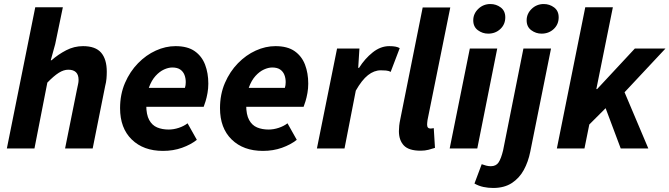

<svg xmlns="http://www.w3.org/2000/svg" viewBox="-20 -737 3323 953"><path d="M14 0 155 -701H292L254 -518L232 -438H236Q269 -467 308.5 -487.5Q348 -508 392 -508Q454 -508 482 -475.5Q510 -443 510 -381Q510 -364 508.5 -346.5Q507 -329 502 -310L440 0H303L362 -293Q365 -308 367.5 -319Q370 -330 370 -340Q370 -366 357 -378.5Q344 -391 319 -391Q296 -391 271.5 -375.5Q247 -360 215 -327L151 0Z M789 12Q692 12 634 -44.5Q576 -101 576 -200Q576 -269 600.5 -325.5Q625 -382 665 -423Q705 -464 753.5 -486Q802 -508 851 -508Q911 -508 946.5 -483Q982 -458 998 -416Q1014 -374 1014 -322Q1014 -298 1010 -275.5Q1006 -253 1000.5 -235Q995 -217 991 -207H678L688 -301H898Q900 -308 901 -314.5Q902 -321 902 -329Q902 -349 895.5 -365.5Q889 -382 874.5 -392Q860 -402 835 -402Q816 -402 794 -392Q772 -382 752 -360Q732 -338 719 -302Q706 -266 706 -215Q706 -168 720.5 -141.5Q735 -115 760 -104.5Q785 -94 817 -94Q842 -94 867.5 -102.5Q893 -111 911 -125L957 -43Q927 -19 883.5 -3.5Q840 12 789 12Z M1285 12Q1188 12 1130 -44.5Q1072 -101 1072 -200Q1072 -269 1096.5 -325.5Q1121 -382 1161 -423Q1201 -464 1249.5 -486Q1298 -508 1347 -508Q1407 -508 1442.5 -483Q1478 -458 1494 -416Q1510 -374 1510 -322Q1510 -298 1506 -275.5Q1502 -253 1496.5 -235Q1491 -217 1487 -207H1174L1184 -301H1394Q1396 -308 1397 -314.5Q1398 -321 1398 -329Q1398 -349 1391.5 -365.5Q1385 -382 1370.5 -392Q1356 -402 1331 -402Q1312 -402 1290 -392Q1268 -382 1248 -360Q1228 -338 1215 -302Q1202 -266 1202 -215Q1202 -168 1216.5 -141.5Q1231 -115 1256 -104.5Q1281 -94 1313 -94Q1338 -94 1363.5 -102.5Q1389 -111 1407 -125L1453 -43Q1423 -19 1379.5 -3.5Q1336 12 1285 12Z M1553 0 1653 -496H1764L1758 -400H1762Q1791 -446 1830 -477Q1869 -508 1912 -508Q1931 -508 1943.5 -505.5Q1956 -503 1964 -498L1919 -380Q1909 -386 1895.5 -387Q1882 -388 1870 -388Q1837 -388 1806.5 -364Q1776 -340 1746 -287L1690 0Z M2068 11Q2009 11 1984.5 -15Q1960 -41 1960 -86Q1960 -99 1961.5 -113Q1963 -127 1967 -146L2078 -700H2215L2102 -141Q2101 -133 2100.5 -128Q2100 -123 2100 -118Q2100 -99 2117 -99Q2120 -99 2123.5 -99.5Q2127 -100 2133 -101L2139 -3Q2124 2 2106.5 6.5Q2089 11 2068 11Z M2212 0 2312 -496H2448L2349 0ZM2403 -570Q2375 -570 2352 -587Q2329 -604 2329 -636Q2329 -669 2354 -693Q2379 -717 2414 -717Q2443 -717 2465.5 -700Q2488 -683 2488 -651Q2488 -616 2463.5 -593Q2439 -570 2403 -570Z M2428 196Q2403 196 2379.5 191Q2356 186 2335 174L2371 78Q2382 82 2393 85Q2404 88 2416 88Q2442 88 2454.5 69.5Q2467 51 2477 10L2578 -496H2715L2612 16Q2602 66 2580 106.5Q2558 147 2520.5 171.5Q2483 196 2428 196ZM2668 -570Q2640 -570 2617 -587Q2594 -604 2594 -636Q2594 -669 2619 -693Q2644 -717 2679 -717Q2708 -717 2730.5 -700Q2753 -683 2753 -651Q2753 -616 2728.5 -593Q2704 -570 2668 -570Z M2744 0 2885 -701H3022L2940 -295H2944L3131 -496H3283L3080 -279L3198 0H3061L2986 -200L2905 -119L2881 0Z"/></svg>

Font: Source Sans 3 ExtraLight
Style: Bold Italic
Weight: 700
Italic angle: -11°
Version: Version 3.052;hotconv 1.1.0;makeotfexe 2.6.0